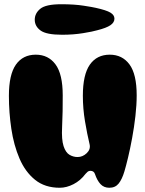

<svg xmlns="http://www.w3.org/2000/svg" viewBox="-20 -872 685 906"><path d="M262 14Q192 14 145.5 -23.5Q99 -61 72 -124Q45 -187 33.5 -264Q22 -341 22 -420Q22 -520 55 -567Q88 -614 149 -614Q208 -614 242 -568Q276 -522 276 -422Q276 -384 275.5 -347.5Q275 -311 273 -272Q270 -213 280 -182.5Q290 -152 308 -141.5Q326 -131 346 -131Q370 -131 389 -149Q408 -167 403 -190Q391 -240 381 -300Q371 -360 371 -420Q371 -520 404 -567Q437 -614 498 -614Q557 -614 591 -568Q625 -522 625 -422Q625 -377 619 -324.5Q613 -272 603.5 -220.5Q594 -169 584 -127.5Q574 -86 567 -63Q556 -26 540 -6Q524 14 496 14Q470 14 454 -3.5Q438 -21 428 -51Q423 -66 406 -66Q399 -66 393.5 -61.5Q388 -57 383 -51Q360 -20 327 -3Q294 14 262 14ZM273 -708Q199 -708 171.5 -728Q144 -748 144 -779Q144 -809 170 -830.5Q196 -852 269 -852Q331 -852 375.5 -845Q420 -838 432 -835Q482 -824 501 -812.5Q520 -801 520 -784Q520 -766 501 -753Q482 -740 438 -729Q418 -723 372 -715.5Q326 -708 273 -708Z"/></svg>

Font: Matemasie
Style: Regular
Weight: 400
Designer: Adam Yeo
Version: Version 1.001; ttfautohint (v1.8.4.7-5d5b)